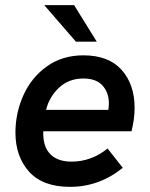

<svg xmlns="http://www.w3.org/2000/svg" viewBox="-20 -717 582 746"><path d="M40 -202Q40 -278 71 -347Q102 -416 162 -459Q222 -502 304 -502Q402 -502 452.5 -445.5Q503 -389 503 -298Q503 -255 491 -207H148V-199Q148 -145 176.5 -117Q205 -89 258 -89Q335 -89 398 -140L457 -65Q366 9 252 9Q146 9 93 -50Q40 -109 40 -202ZM401 -290Q403 -306 403 -316Q403 -357 378.5 -384.5Q354 -412 304 -412Q247 -412 209 -376Q171 -340 159 -290ZM152 -697H268L356 -555H275Z"/></svg>

Font: Hanken Grotesk SemiBold
Style: Italic
Weight: 600
Italic angle: -8°
Designer: Alfredo Marco Pradil
Foundry: Hanken Design Co.
Version: Version 3.014